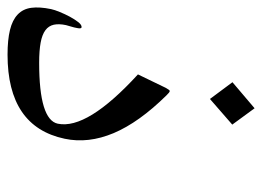

<svg xmlns="http://www.w3.org/2000/svg" viewBox="-154 -625 688 504"><g transform="rotate(90 190.0 -373.0)"><path d="M302.2 -198.7Q270.5 -48.8 81.5 -48.8Q42.5 -48.8 16.6 -55.2Q-9.3 -61.5 -23.9 -75.4Q-38.6 -89.4 -41.5 -111.1Q-44.4 -132.8 -38.1 -163.1Q-36.1 -172.4 -30.5 -186Q-24.9 -199.7 -18.1 -212.4Q-11.2 -225.1 -4.2 -234.1Q2.9 -243.2 8.8 -243.2Q14.2 -243.2 11.7 -231.9Q10.3 -223.6 7.8 -215.8Q5.4 -208 3.9 -202.1Q0 -183.6 2.9 -170.2Q5.9 -156.7 17.3 -148.2Q28.8 -139.6 49.8 -135.7Q70.8 -131.8 103 -131.8Q252.4 -131.8 262.7 -180.7Q278.8 -257.8 133.3 -391.1L168.5 -463.9Q174.3 -474.6 176.8 -474.6Q180.2 -474.6 188 -466.3Q259.3 -394 287.4 -327.4Q315.4 -260.7 302.2 -198.7ZM265.1 -638.7 197.8 -580.1 153.8 -639.2 222.2 -697.3Z"/></g></svg>

Font: XB Kayhan
Style: Italic
Weight: 400
Italic angle: -12°
Designer: Behnam
Foundry: Irmug
Version: Version 7.300 2009